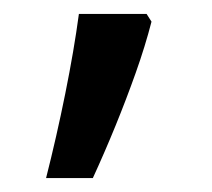

<svg xmlns="http://www.w3.org/2000/svg" viewBox="-20 -136 303 275"><path d="M190 -116 197 -105Q188 -70 174.5 -32Q161 6 145.5 44Q130 82 113 119H46Q61 60 73.5 -2Q86 -64 93 -116Z"/></svg>

Font: usinhala15
Style: Book
Weight: 400
Designer: Jelle Bosma - Monotype Design Team
Foundry: Monotype Imaging Inc.
Version: Version 2.003